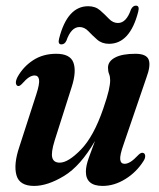

<svg xmlns="http://www.w3.org/2000/svg" viewBox="-20 -634 551 664"><path d="M473.5 -105.5Q481 -104.5 482 -96Q483 -87.5 476.5 -77.5Q452 -38.5 413.5 -14.8Q375 9 335 9Q277 9 277 -40.5Q277 -60 286.8 -87.5Q296.5 -115 308.5 -146.5Q258.5 -60 201.5 -25.5Q144.5 9 98 9Q47 9 36.8 -28.5Q26.5 -66 47 -126.5L105.5 -307.5Q117.5 -344.5 115 -358.8Q112.5 -373 99.5 -373Q90.5 -373 80.2 -366.5Q70 -360 55.5 -343.5Q47.5 -335.5 43 -336.5Q37 -337 35.2 -345.2Q33.5 -353.5 40.5 -367.5Q60 -403 94.2 -425.5Q128.5 -448 174.5 -448Q222.5 -448 233.8 -417.8Q245 -387.5 228.5 -335L169 -148Q156 -106 160.8 -88.8Q165.5 -71.5 186.5 -71.5Q216 -71.5 260 -116.8Q304 -162 337 -258Q351 -298.5 356 -320.8Q361 -343 361 -356.5Q361 -369 357.2 -378.2Q353.5 -387.5 353.5 -400Q353.5 -422 378 -435Q402.5 -448 448 -448Q486.5 -448 494.2 -427.5Q502 -407 486 -364.5L407.5 -135Q394 -97 395.8 -82.2Q397.5 -67.5 411 -67.5Q420 -67.5 431.2 -74.2Q442.5 -81 460.5 -100Q468 -106.5 473.5 -105.5ZM357 -482.5Q332.5 -482.5 316 -497Q299.5 -511.5 285.8 -526Q272 -540.5 255 -540.5Q226 -540.5 209.5 -493Q203.5 -480.5 192.5 -480.5Q179 -480.5 184.5 -501Q213 -612.5 285 -612.5Q310 -612.5 326.5 -598Q343 -583.5 356.8 -569Q370.5 -554.5 388 -554.5Q417 -554.5 433 -601.5Q439.5 -614.5 450 -614.5Q463.5 -614.5 458 -593.5Q429.5 -482.5 357 -482.5Z"/></svg>

Font: Fraunces 144pt S050 SemiBold
Style: Italic
Weight: 600
Italic angle: -16°
Version: Version 1.000; ttfautohint (v1.8.3)